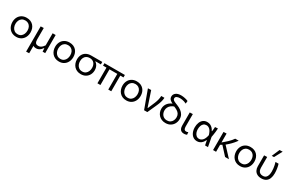

<svg xmlns="http://www.w3.org/2000/svg" viewBox="214 -2576 6861 4554"><g transform="rotate(30 3645.0 -298.5)"><path d="M300.5 10.9Q239.2 10.9 192.5 -10.3Q145.7 -31.5 114 -68.1Q82.3 -104.7 66.1 -152Q50 -199.2 50 -251Q50 -325.3 80.1 -383.2Q110.3 -441.2 166.3 -474.5Q222.2 -507.8 299.2 -507.8Q358.5 -507.8 404.6 -488.4Q450.6 -469 482.6 -434Q514.5 -398.9 530.9 -352.2Q547.3 -305.5 547.3 -251Q547.3 -177.3 517.5 -117.9Q487.7 -58.6 432.3 -23.8Q376.8 10.9 300.5 10.9ZM300.3 -60.8Q355 -60.8 391 -88Q427.1 -115.2 445 -158.6Q462.9 -201.9 462.9 -251Q462.9 -306.9 443 -348.5Q423 -390.1 386.4 -413.1Q349.9 -436.1 300 -436.1Q246 -436.1 209 -411.5Q172 -386.9 153.2 -344.8Q134.3 -302.8 134.3 -251Q134.3 -201.9 152.7 -158.6Q171.1 -115.2 208 -88Q244.9 -60.8 300.3 -60.8Z M683.3 195.1Q683.3 139.8 683.3 87.1Q683.3 34.4 683.3 -26.8V-271.5Q683.3 -316 683.3 -353.2Q683.3 -390.3 683.3 -424.9Q683.3 -459.5 683.3 -496.2L765.9 -499.3Q765.9 -462.6 765.9 -427Q765.9 -391.5 765.9 -355.1Q765.9 -318.8 765.9 -279.8V-186.2Q765.9 -126.8 787.2 -96.3Q808.6 -65.7 864 -65.7Q895.7 -65.7 922.4 -79.2Q949 -92.8 971 -115.3Q993 -137.9 1010.8 -165.3V-279.8Q1010.8 -338.4 1010.8 -389.9Q1010.8 -441.4 1010.8 -496.2H1093.4Q1093.4 -459.5 1093.4 -424.4Q1093.4 -389.2 1093.4 -351.9Q1093.4 -314.6 1093.4 -271.5V-157Q1093.4 -122.5 1093.4 -83.6Q1093.4 -44.8 1093.4 0H1022Q1021 -21.9 1020 -44.2Q1019 -66.6 1017.9 -88.4H1008.9Q994.5 -65.9 971.4 -43Q948.2 -20 916.9 -4.6Q885.6 10.9 846.3 10.9Q806.6 10.9 779.5 -2.6Q752.4 -16.1 735.5 -44.4H765.9V-23.3Q765.9 35.2 765.9 86Q765.9 136.7 765.9 192Z M1472.5 10.9Q1411.2 10.9 1364.5 -10.3Q1317.7 -31.5 1286 -68.1Q1254.3 -104.7 1238.1 -152Q1222 -199.2 1222 -251Q1222 -325.3 1252.1 -383.2Q1282.3 -441.2 1338.3 -474.5Q1394.2 -507.8 1471.2 -507.8Q1530.5 -507.8 1576.6 -488.4Q1622.6 -469 1654.6 -434Q1686.5 -398.9 1702.9 -352.2Q1719.3 -305.5 1719.3 -251Q1719.3 -177.3 1689.5 -117.9Q1659.7 -58.6 1604.3 -23.8Q1548.8 10.9 1472.5 10.9ZM1472.3 -60.8Q1527 -60.8 1563 -88Q1599.1 -115.2 1617 -158.6Q1634.9 -201.9 1634.9 -251Q1634.9 -306.9 1615 -348.5Q1595 -390.1 1558.4 -413.1Q1521.9 -436.1 1472 -436.1Q1418 -436.1 1381 -411.5Q1344 -386.9 1325.2 -344.8Q1306.3 -302.8 1306.3 -251Q1306.3 -201.9 1324.7 -158.6Q1343.1 -115.2 1380 -88Q1416.9 -60.8 1472.3 -60.8Z M2070 10.9Q2009.1 10.9 1962.3 -10.1Q1915.6 -31.1 1883.7 -67.5Q1851.8 -104 1835.6 -150.9Q1819.5 -197.8 1819.5 -249.5Q1819.5 -324.2 1848.8 -379.6Q1878.2 -435 1933.9 -465.6Q1989.6 -496.2 2068.4 -496.2Q2098.5 -496.2 2121.8 -496.2Q2145.1 -496.2 2172.4 -496.2Q2199.8 -496.2 2241.6 -496.2H2370.7V-429.1Q2337 -429.1 2300 -429.1Q2263 -429.1 2223.4 -429.1V-421.1Q2246 -407.3 2263.1 -387.6Q2280.2 -368 2291.9 -344.3Q2303.6 -320.7 2309.6 -293.9Q2315.6 -267.1 2315.6 -238Q2315.6 -168.4 2286.1 -111.9Q2256.5 -55.4 2201.4 -22.3Q2146.3 10.9 2070 10.9ZM2069.8 -60.8Q2124.5 -60.8 2160.5 -87.8Q2196.6 -114.9 2214.5 -158.2Q2232.4 -201.4 2232.4 -250.2Q2232.4 -290 2221.7 -322.8Q2210.9 -355.7 2190 -379.5Q2169.1 -403.3 2138.9 -416.4Q2108.6 -429.4 2069.5 -429.4Q2015.5 -429.4 1978.5 -405.8Q1941.5 -382.2 1922.7 -341.5Q1903.8 -300.7 1903.8 -248.7Q1903.8 -200.3 1922.2 -157.2Q1940.6 -114.2 1977.5 -87.5Q2014.4 -60.8 2069.8 -60.8Z M2429.9 -429.1V-496.2H2989.4V-429.1Q2939.3 -429.1 2888.4 -429.1Q2837.6 -429.1 2789.6 -429.1H2555ZM2523.8 0Q2523.8 -55.3 2523.8 -107.2Q2523.8 -159.1 2523.8 -220.3V-268.8Q2523.8 -312.9 2523.8 -350.6Q2523.8 -388.3 2523.8 -422.2Q2523.8 -456 2523.8 -488.5H2605.8Q2605.8 -440 2605.8 -388.4Q2605.8 -336.9 2605.8 -280.4V-216.7Q2605.8 -158.6 2605.8 -106.6Q2605.8 -54.5 2605.8 0ZM2820.6 0Q2820.6 -25.8 2820.6 -56.2Q2820.6 -86.7 2820.6 -120.3Q2820.6 -153.9 2820.6 -189.7Q2820.6 -221.9 2820.6 -254.7Q2820.6 -287.4 2820.6 -323.3Q2820.6 -359.2 2820.6 -399.9Q2820.6 -440.6 2820.6 -488.5H2902.6V-195.3Q2902.6 -163.4 2902.6 -131.3Q2902.6 -99.2 2902.6 -66.5Q2902.6 -33.9 2902.6 0Z M3316 10.9Q3254.7 10.9 3208 -10.3Q3161.2 -31.5 3129.5 -68.1Q3097.8 -104.7 3081.6 -152Q3065.5 -199.2 3065.5 -251Q3065.5 -325.3 3095.6 -383.2Q3125.8 -441.2 3181.8 -474.5Q3237.7 -507.8 3314.7 -507.8Q3374 -507.8 3420.1 -488.4Q3466.1 -469 3498.1 -434Q3530 -398.9 3546.4 -352.2Q3562.8 -305.5 3562.8 -251Q3562.8 -177.3 3533 -117.9Q3503.2 -58.6 3447.8 -23.8Q3392.3 10.9 3316 10.9ZM3315.8 -60.8Q3370.5 -60.8 3406.5 -88Q3442.6 -115.2 3460.5 -158.6Q3478.4 -201.9 3478.4 -251Q3478.4 -306.9 3458.5 -348.5Q3438.5 -390.1 3401.9 -413.1Q3365.4 -436.1 3315.5 -436.1Q3261.5 -436.1 3224.5 -411.5Q3187.5 -386.9 3168.7 -344.8Q3149.8 -302.8 3149.8 -251Q3149.8 -201.9 3168.2 -158.6Q3186.6 -115.2 3223.5 -88Q3260.4 -60.8 3315.8 -60.8Z M3801.6 0Q3784.7 -47 3767.2 -94.8Q3749.6 -142.6 3732.9 -187.8L3700.7 -276.1Q3681.1 -330.3 3660.8 -386.2Q3640.4 -442.1 3620.3 -496.2L3707.8 -499.3Q3723 -454.5 3741.2 -400.3Q3759.3 -346 3778.3 -289.7Q3797.3 -233.4 3814.8 -181.1L3845.1 -90.6H3853.5L3936.7 -285.9Q3959.3 -342 3971.6 -392.8Q3983.8 -443.7 3985.4 -496.2H4072.8Q4071.6 -465.5 4065.7 -435Q4059.8 -404.5 4050.9 -374.8Q4041.9 -345 4030.6 -315.9Q4019.3 -286.8 4006.9 -258.9Q3977.8 -194.4 3948.6 -129.2Q3919.4 -64.1 3890.2 0Z M4388.9 10.8Q4330.3 10.8 4283.7 -8.9Q4237.1 -28.6 4204.5 -63Q4171.8 -97.3 4154.7 -141.6Q4137.5 -185.8 4137.5 -234.7Q4137.5 -286.4 4153.9 -327.3Q4170.4 -368.2 4198.5 -399.1Q4226.7 -429.9 4262.9 -451Q4299.2 -472.1 4338.6 -484L4388.5 -438.9Q4332.8 -420.9 4295.7 -390.9Q4258.6 -360.8 4240.3 -322.2Q4222 -283.5 4222 -238.9Q4222 -204.7 4232.6 -172.8Q4243.3 -140.9 4264.2 -115.7Q4285.1 -90.4 4316.4 -75.4Q4347.8 -60.4 4389.2 -60.4Q4444 -60.4 4480.4 -85.5Q4516.9 -110.7 4535.4 -151.3Q4553.9 -191.9 4553.9 -237.7Q4553.9 -291.4 4531.4 -327.8Q4509 -364.3 4467.3 -390.1Q4425.5 -415.8 4367.6 -437.2L4317.6 -468.6Q4260.9 -491.6 4229.4 -524.5Q4197.9 -557.3 4197.9 -607.6Q4197.9 -665.7 4247.4 -705.6Q4296.9 -745.5 4391.2 -745.5Q4419.2 -745.5 4446.9 -741.9Q4474.6 -738.3 4500.4 -732.6Q4526.2 -726.9 4547.8 -719.6Q4569.4 -712.3 4585.3 -704.4L4577.6 -629.6Q4548.5 -644.7 4517.8 -654.6Q4487.1 -664.4 4457.2 -669.2Q4427.3 -674 4400 -674Q4345.4 -674 4312 -656.3Q4278.7 -638.5 4278.7 -600.9Q4278.7 -576.9 4297.9 -558.1Q4317.2 -539.3 4373.1 -517.3L4422.5 -498Q4486.6 -472.6 4535.2 -436.8Q4583.8 -401.1 4611.2 -352.5Q4638.7 -304 4638.7 -239.5Q4638.7 -171.2 4608.6 -114.4Q4578.6 -57.5 4522.7 -23.4Q4466.9 10.8 4388.9 10.8Z M4895.3 10.9Q4854.3 10.9 4825.4 -5.1Q4796.5 -21.2 4781.5 -54.6Q4766.4 -88 4766.4 -139.6Q4766.4 -179.7 4766.4 -208.4Q4766.4 -237 4766.4 -268.8Q4766.4 -334.6 4766.4 -387.7Q4766.4 -440.7 4766.4 -496.2L4848.9 -498.9Q4848.9 -439.4 4848.9 -385.6Q4848.9 -331.9 4848.9 -286.7Q4848.9 -241.6 4848.9 -206.6V-158.4Q4848.9 -110.5 4864.5 -85.6Q4880.1 -60.8 4918.9 -60.8Q4931.9 -60.8 4944.2 -64.1Q4956.4 -67.4 4969.9 -75.9L4975.9 -6.4Q4966.4 -1.1 4953.5 2.7Q4940.5 6.5 4925.8 8.7Q4911 10.9 4895.3 10.9Z M5250.9 10.8Q5200.7 10.8 5162.2 -10.5Q5123.7 -31.8 5097.5 -68.5Q5071.4 -105.1 5058 -152Q5044.6 -198.8 5044.6 -249.6Q5044.6 -323.4 5067.4 -381.9Q5090.2 -440.4 5134.8 -474.1Q5179.5 -507.9 5245.1 -507.9Q5289.4 -507.9 5326.2 -491.2Q5363 -474.5 5391.3 -444.4Q5419.6 -414.3 5438.4 -373.7H5446.8Q5452.1 -406.9 5454.6 -437.6Q5457 -468.3 5458.4 -496.1L5535.7 -500.6Q5533.8 -454.7 5528.2 -407Q5522.7 -359.2 5515.2 -312.8Q5507.7 -266.3 5498.9 -223.8L5501.1 -268.7Q5514.1 -201.4 5526.6 -134.4Q5539.2 -67.3 5551.7 0H5472.2Q5465.6 -32.1 5459.3 -64.2Q5453 -96.3 5446.5 -128.3H5439Q5421 -85.3 5393.3 -54.2Q5365.6 -23 5329.7 -6.1Q5293.8 10.8 5250.9 10.8ZM5269.2 -63Q5322.8 -63 5365.5 -109.5Q5408.2 -155.9 5427.9 -255.7Q5399.1 -352.2 5357.6 -392.7Q5316.1 -433.1 5265.4 -433.1Q5217.8 -433.1 5187.6 -408.3Q5157.4 -383.4 5143.3 -341.7Q5129.1 -300 5129.1 -249Q5129.1 -201.9 5144.6 -159.2Q5160 -116.6 5191 -89.8Q5222 -63 5269.2 -63Z M5764.7 -185.5V-248.1L5821.2 -296.2Q5865 -332.2 5900.5 -366.6Q5936 -401.1 5963.7 -433.6Q5991.4 -466.1 6011.3 -496.2H6106.7Q6092.2 -475.8 6075.8 -454.5Q6059.5 -433.1 6040 -410.4Q6020.4 -387.6 5996.8 -363.2Q5973.2 -338.7 5944.3 -312.3Q5915.3 -285.9 5880.1 -257ZM5690.8 0Q5690.8 -55.3 5690.8 -106.4Q5690.8 -157.6 5690.8 -218.8V-268.8Q5690.8 -312.6 5690.8 -350.3Q5690.8 -388 5690.8 -423.6Q5690.8 -459.1 5690.8 -496.2L5773.4 -499.3Q5773.4 -442.3 5773.4 -391Q5773.4 -339.7 5773.4 -296.4Q5773.4 -253 5773.4 -219.5Q5773.4 -159.8 5773.4 -108.1Q5773.4 -56.4 5773.4 0ZM6019.9 0Q6004.7 -16.8 5989.8 -33Q5974.9 -49.2 5960.4 -65.3Q5945.9 -81.3 5931.1 -97.4Q5916.4 -113.4 5901.2 -129.8L5808.2 -231.5L5864 -281.2L5969.8 -167.6Q6005.4 -129.5 6045.8 -86.1Q6086.2 -42.7 6125.4 0Z M6431 10.9Q6369.7 10.9 6323 -10.3Q6276.2 -31.5 6244.5 -68.1Q6212.8 -104.7 6196.6 -152Q6180.5 -199.2 6180.5 -251Q6180.5 -325.3 6210.6 -383.2Q6240.8 -441.2 6296.8 -474.5Q6352.7 -507.8 6429.7 -507.8Q6489 -507.8 6535.1 -488.4Q6581.1 -469 6613.1 -434Q6645 -398.9 6661.4 -352.2Q6677.8 -305.5 6677.8 -251Q6677.8 -177.3 6648 -117.9Q6618.2 -58.6 6562.8 -23.8Q6507.3 10.9 6431 10.9ZM6430.8 -60.8Q6485.5 -60.8 6521.5 -88Q6557.6 -115.2 6575.5 -158.6Q6593.4 -201.9 6593.4 -251Q6593.4 -306.9 6573.5 -348.5Q6553.5 -390.1 6516.9 -413.1Q6480.4 -436.1 6430.5 -436.1Q6376.5 -436.1 6339.5 -411.5Q6302.5 -386.9 6283.7 -344.8Q6264.8 -302.8 6264.8 -251Q6264.8 -201.9 6283.2 -158.6Q6301.6 -115.2 6338.5 -88Q6375.4 -60.8 6430.8 -60.8Z M7013.8 10.9Q6945.5 10.9 6898.2 -15.7Q6850.8 -42.3 6826.5 -89.6Q6802.3 -136.9 6802.3 -199.4Q6802.3 -224 6802.3 -243Q6802.3 -262 6802.3 -279.9Q6802.3 -342.1 6802.3 -392.7Q6802.3 -443.2 6802.3 -496.2L6884.8 -499.3Q6884.8 -410.9 6884.8 -336.3Q6884.8 -261.7 6884.8 -210.1Q6884.8 -164.8 6898.1 -131Q6911.3 -97.2 6940.1 -78.3Q6968.8 -59.4 7014.5 -59.4Q7068.9 -59.4 7098.7 -86.5Q7128.5 -113.5 7140.4 -158.2Q7152.4 -202.9 7152.4 -255.9Q7152.4 -296.2 7147.7 -338.6Q7142.9 -381 7134.3 -421.5Q7125.7 -462 7114.3 -496.2H7198.6Q7207.1 -469.9 7213.9 -440.3Q7220.6 -410.6 7225.5 -379.1Q7230.4 -347.6 7233 -315.4Q7235.7 -283.2 7235.7 -251.6Q7235.7 -173.2 7212.9 -114.1Q7190.2 -54.9 7141.4 -22Q7092.5 10.9 7013.8 10.9ZM6964.8 -577Q6987.8 -630.3 7010.8 -683.6Q7033.7 -736.9 7056.3 -789.4L7140.5 -791.5Q7121 -755.5 7101.9 -719.8Q7082.7 -684.1 7063.8 -648.9Q7044.9 -613.7 7026.1 -578.2Z"/></g></svg>

Font: Commissioner Thin
Style: Regular
Weight: 100
Designer: Kostas Bartsokas
Foundry: Kostas Bartsokas
Version: Version 1.001;gftools[0.9.23]